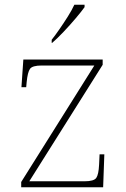

<svg xmlns="http://www.w3.org/2000/svg" viewBox="-20 -786 529 806"><path d="M69 0V-22L376 -511H155Q116 -511 106 -497Q96 -483 92 -442L90 -420H70L78 -536H411V-514L103 -25H335Q374 -25 384 -39Q394 -53 396 -95L398 -138H418L413 0ZM197 -619Q212 -638 230 -664Q248 -690 265 -717Q282 -744 292 -766H335V-756Q323 -739 298.5 -710Q274 -681 247 -652.5Q220 -624 199 -606H197Z"/></svg>

Font: Noto Serif Tamil Thin
Style: Regular
Weight: 100
Designer: Indian Type Foundry, Tom Grace, and the Monotype Design Team
Foundry: Monotype Imaging Inc.
Version: Version 2.004; ttfautohint (v1.8.4.7-5d5b)